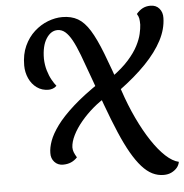

<svg xmlns="http://www.w3.org/2000/svg" viewBox="-57 -778 910 949"><g transform="rotate(-5 398.5 -303.5)"><path d="M717 116Q688 116 661.5 103Q635 90 609.5 61.5Q584 33 559 -10.5Q534 -54 508 -115Q482 -176 453 -255Q423 -337 400.5 -400.5Q378 -464 360.5 -510Q343 -556 327 -585Q311 -614 294 -628.5Q277 -643 256 -643Q223 -643 200 -607Q177 -571 177 -507Q178 -476 186 -449Q194 -422 205.5 -401.5Q217 -381 227 -369Q218 -360 207 -356.5Q196 -353 187 -353Q154 -353 129 -371Q104 -389 90.5 -419Q77 -449 77 -483Q77 -538 96 -579.5Q115 -621 146 -649Q177 -677 213.5 -691Q250 -705 285 -705Q330 -705 362 -686.5Q394 -668 421 -624.5Q448 -581 477 -506Q506 -431 545 -318Q570 -243 601 -177.5Q632 -112 665.5 -61.5Q699 -11 732.5 20Q766 51 797 58Q794 75 783 87.5Q772 100 755.5 108Q739 116 717 116ZM226 22Q200 22 183.5 4Q167 -14 168 -41Q168 -67 180 -100.5Q192 -134 222 -175Q252 -216 306 -264.5Q360 -313 444 -369L471 -295Q435 -275 401 -246Q367 -217 339.5 -184Q312 -151 296 -118.5Q280 -86 279 -59Q279 -46 283.5 -34.5Q288 -23 297 -8Q283 7 265.5 14.5Q248 22 226 22ZM536 -320 507 -391Q557 -427 588.5 -462.5Q620 -498 636.5 -530Q653 -562 659 -588.5Q665 -615 666 -634Q666 -653 664 -664.5Q662 -676 654 -688Q668 -705 685 -714Q702 -723 724 -723Q752 -723 768 -704Q784 -685 783 -657Q782 -602 753 -546.5Q724 -491 669.5 -434.5Q615 -378 536 -320Z"/></g></svg>

Font: Sansita Swashed Light
Style: Regular
Weight: 400
Version: Version 1.003